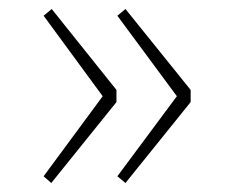

<svg xmlns="http://www.w3.org/2000/svg" viewBox="-20 -484 508 427"><path d="M259 -464 404 -284V-257L259 -77L241 -92L380 -279V-261L241 -449ZM95 -464 239 -284V-257L94 -77L77 -92L215 -279V-261L77 -449Z"/></svg>

Font: Bitter Thin ExtraLight
Style: Regular
Weight: 250
Version: Version 2.002